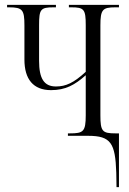

<svg xmlns="http://www.w3.org/2000/svg" viewBox="-20 -556 527 786"><path d="M456 151 457 210H467V-10H453C399 -10 391 -18 391 -84V-452C391 -517 400 -526 452 -526H467V-536H262V-526H272C324 -526 331 -518 331 -453V-262C282 -217 250 -202 209 -202C160 -202 140 -235 140 -307V-453C140 -518 146 -526 199 -526H209V-536H9V-526H17C72 -526 80 -516 80 -452V-312C80 -232 116 -187 189 -187C248 -187 286 -208 331 -248V-84C331 -17 321 -10 266 -10H258V0H341C434 0 452 30 456 151Z"/></svg>

Font: Noto Serif Display ExtraCondensed Light
Style: Regular
Weight: 300
Width: 2
Designer: Monotype Design Team
Foundry: Monotype Imaging Inc.
Version: Version 2.009